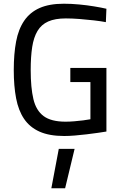

<svg xmlns="http://www.w3.org/2000/svg" viewBox="-20 -721 656 1032"><path d="M325 10Q245 10 192.5 -13.5Q140 -37 109.5 -82Q79 -127 66.5 -193Q54 -259 54 -344Q54 -431 66.5 -497.5Q79 -564 110 -609.5Q141 -655 193 -678Q245 -701 323 -701Q363 -701 405.5 -697Q448 -693 487 -686.5Q526 -680 552 -674L549 -602Q523 -607 484.5 -611.5Q446 -616 406.5 -619Q367 -622 334 -622Q276 -622 239 -605.5Q202 -589 181.5 -554.5Q161 -520 153 -468Q145 -416 145 -344Q145 -250 159.5 -188.5Q174 -127 214.5 -97Q255 -67 332 -67Q354 -67 378.5 -69Q403 -71 427 -74Q451 -77 466 -80V-280H358V-356H552V-14Q535 -11 506.5 -7Q478 -3 445.5 1Q413 5 381.5 7.5Q350 10 325 10ZM256 291 296 79H381L330 291Z"/></svg>

Font: Cairo Play Medium
Style: Regular
Weight: 500
Version: Version 3.119